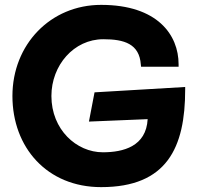

<svg xmlns="http://www.w3.org/2000/svg" viewBox="-20 -745 817 788"><path d="M740 -377V-388L368 -366L345 -246L586 -256C580 -144 486 -120 402 -120C294 -120 191 -213 191 -351C191 -477 283 -584 404 -584C490 -584 552 -565 558 -480L559 -471H713V-481C713 -602 626 -725 395 -725C187 -725 31 -562 31 -351C31 -140 173 23 395 23C665 23 740 -139 740 -377Z"/></svg>

Font: Bluebird
Style: SfBdExt
Weight: 700
Designer: Jasper
Foundry: Cannot Into Space Fonts
Version: Version 0.98